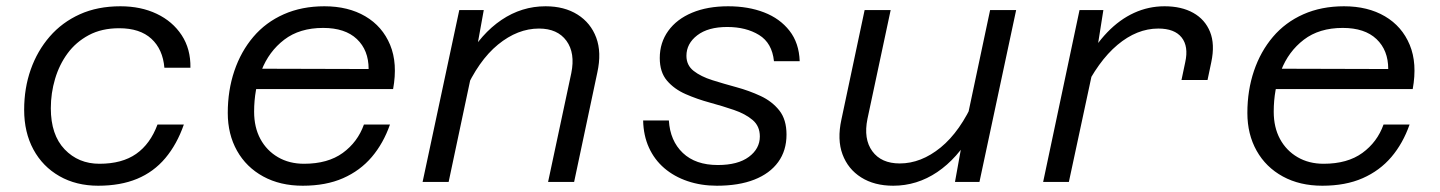

<svg xmlns="http://www.w3.org/2000/svg" viewBox="-20 -580 4590 612"><path d="M293 12Q223 12 169.5 -18.5Q116 -49 86.5 -103.5Q57 -158 57 -230Q57 -299 78 -358.5Q99 -418 138.5 -463.5Q178 -509 234.5 -534.5Q291 -560 364 -560Q429 -560 479.5 -536Q530 -512 559 -468Q588 -424 587 -364H504Q499 -423 462.5 -456.5Q426 -490 360 -490Q304 -490 263 -468Q222 -446 195.5 -410Q169 -374 155.5 -328.5Q142 -283 142 -235Q142 -150 186 -104Q230 -58 297 -58Q369 -58 414 -89.5Q459 -121 482 -183H566Q544 -120 507 -76Q470 -32 417 -10Q364 12 293 12Z M945 12Q873 12 819 -17.5Q765 -47 735.5 -99.5Q706 -152 706 -220Q706 -292 727 -354Q748 -416 787.5 -462.5Q827 -509 884.5 -534.5Q942 -560 1014 -560Q1090 -560 1144.5 -528Q1199 -496 1223.5 -437Q1248 -378 1233 -296H779L794 -361L1155 -360Q1155 -420 1117.5 -455.5Q1080 -491 1010 -491Q935 -491 886 -453.5Q837 -416 813.5 -355.5Q790 -295 790 -224Q790 -174 810 -137Q830 -100 866 -79Q902 -58 949 -58Q1025 -58 1072.5 -92.5Q1120 -127 1140 -183H1223Q1202 -123 1165 -79.5Q1128 -36 1073.5 -12Q1019 12 945 12Z M1727 0 1801 -347Q1814 -411 1785.5 -450Q1757 -489 1698 -489Q1630 -489 1567.5 -438Q1505 -387 1460 -285L1467 -391Q1514 -473 1578.5 -516.5Q1643 -560 1719 -560Q1779 -560 1821 -533.5Q1863 -507 1880.5 -460Q1898 -413 1884 -349L1810 0ZM1327 0 1444 -548H1522L1498 -415L1410 0Z M2265 12Q2215 12 2172 -2.5Q2129 -17 2097.5 -44Q2066 -71 2048.5 -109.5Q2031 -148 2030 -196H2112Q2116 -131 2156.5 -92.5Q2197 -54 2268 -54Q2332 -54 2367 -80Q2402 -106 2402 -145Q2402 -178 2379 -197.5Q2356 -217 2319.5 -229.5Q2283 -242 2242.5 -253Q2202 -264 2165.5 -280Q2129 -296 2106 -323Q2083 -350 2083 -395Q2083 -444 2110 -481.5Q2137 -519 2186 -539.5Q2235 -560 2301 -560Q2365 -560 2415.5 -540.5Q2466 -521 2496.5 -482Q2527 -443 2529 -385H2447Q2441 -443 2399.5 -468.5Q2358 -494 2298 -494Q2237 -494 2202.5 -467.5Q2168 -441 2168 -402Q2168 -372 2191 -354Q2214 -336 2250.5 -324.5Q2287 -313 2327.5 -302Q2368 -291 2404.5 -274Q2441 -257 2464 -228Q2487 -199 2487 -151Q2487 -100 2460.5 -63.5Q2434 -27 2384.5 -7.5Q2335 12 2265 12Z M2819 -548 2745 -201Q2732 -137 2760.5 -98Q2789 -59 2848 -59Q2916 -59 2978.5 -110Q3041 -161 3086 -263L3079 -157Q3032 -75 2967.5 -31.5Q2903 12 2827 12Q2767 12 2725 -14.5Q2683 -41 2665.5 -88Q2648 -135 2662 -199L2736 -548ZM3219 -548 3102 0H3024L3048 -133L3136 -548Z M3746 -325 3758 -382Q3769 -432 3746.5 -460.5Q3724 -489 3672 -489Q3604 -489 3542 -437Q3480 -385 3431 -283L3437 -375Q3470 -436 3509.5 -477Q3549 -518 3595 -539Q3641 -560 3692 -560Q3746 -560 3783.5 -539Q3821 -518 3837 -478.5Q3853 -439 3841 -382L3829 -325ZM3305 0 3421 -548H3497L3476 -415L3387 0Z M4195 12Q4123 12 4069 -17.5Q4015 -47 3985.5 -99.5Q3956 -152 3956 -220Q3956 -292 3977 -354Q3998 -416 4037.5 -462.5Q4077 -509 4134.5 -534.5Q4192 -560 4264 -560Q4340 -560 4394.5 -528Q4449 -496 4473.5 -437Q4498 -378 4483 -296H4029L4044 -361L4405 -360Q4405 -420 4367.5 -455.5Q4330 -491 4260 -491Q4185 -491 4136 -453.5Q4087 -416 4063.5 -355.5Q4040 -295 4040 -224Q4040 -174 4060 -137Q4080 -100 4116 -79Q4152 -58 4199 -58Q4275 -58 4322.5 -92.5Q4370 -127 4390 -183H4473Q4452 -123 4415 -79.5Q4378 -36 4323.5 -12Q4269 12 4195 12Z"/></svg>

Font: Azeret Mono Thin Light
Style: Italic
Weight: 300
Italic angle: -12°
Version: Version 1.002